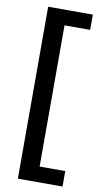

<svg xmlns="http://www.w3.org/2000/svg" viewBox="-100 -797 535 1003"><g transform="rotate(10 167.5 -296.0)"><path d="M308 -752V-671H172V78H308V160H71V-752Z"/></g></svg>

Font: TikTok Sans 24pt Medium
Style: Regular
Weight: 500
Version: Version 4.000